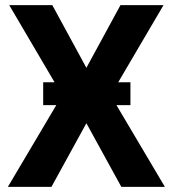

<svg xmlns="http://www.w3.org/2000/svg" viewBox="-20 -731 675 751"><path d="M490.2 -319.8H435.5L625 0H454.6L317.9 -249L181.2 0H10.7L200.2 -319.8H148.9V-409.2H193.4L16.1 -710.9H184.6L317.9 -465.8L451.2 -710.9H619.6L442.4 -409.2H490.2Z"/></svg>

Font: RobotoInd
Style: Bold
Weight: 700
Designer: Google
Version: Version 2.001150; 2014